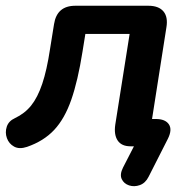

<svg xmlns="http://www.w3.org/2000/svg" viewBox="-27 -509 674 668"><path d="M490 106Q479 128 459.5 135Q440 142 422 136Q404 130 396.5 114Q389 98 401 74L439 0H427Q396 0 382.5 -20Q369 -40 374 -75L424 -391H270L260 -329Q244 -228 221 -162Q198 -96 161.5 -57Q125 -18 67 2Q40 11 22 1Q4 -9 -3 -28.5Q-10 -48 -3.5 -68Q3 -88 25 -98Q59 -114 81.5 -142Q104 -170 120 -217.5Q136 -265 147 -338L161 -425Q171 -489 235 -489H489Q525 -489 541.5 -469.5Q558 -450 552 -414L502 -95H515Q548 -95 560.5 -76.5Q573 -58 557 -26Z"/></svg>

Font: Nunito
Style: Bold Italic
Weight: 700
Italic angle: -9°
Designer: Vernon Adams
Foundry: Vernon Adams
Version: Version 3.601; ttfautohint (v1.8.2.53-6de2)